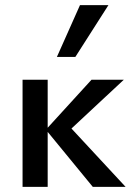

<svg xmlns="http://www.w3.org/2000/svg" viewBox="-20 -729 514 749"><path d="M342 0 159 -223 337 -418H463L226 -197V-263L470 0ZM68 0V-418H166V0ZM202 -507 292 -709H403L274 -507Z"/></svg>

Font: Ysabeau SemiBold
Style: Regular
Weight: 600
Designer: Christian Thalmann (Catharsis Fonts)
Version: Version 2.000;gftools[0.9.27.dev2+g8671c4b]